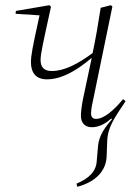

<svg xmlns="http://www.w3.org/2000/svg" viewBox="-20 -477 533 738"><path d="M160 -172C221 -172 281 -211 333 -255C332 -254 332 -253 332 -252L299 -96C294 -71 291 -47 291 -32C291 -6 305 12 333 12C360 12 385 -1 408 -22L410 -18C369 28 358 58 356 94L352 140C350 183 321 209 274 229L277 241C345 223 389 182 390 121L392 68C393 12 421 -25 462 -87L463 -88L453 -96C417 -52 379 -20 349 -20C337 -20 330 -27 330 -41C330 -59 335 -79 339 -98L412 -452L406 -457L367 -447C357 -382 348 -330 336 -273C279 -231 227 -204 179 -204C150 -204 136 -218 136 -246C136 -270 144 -305 176 -451L170 -457L41 -435L40 -424L132 -418C104 -291 99 -264 99 -237C99 -197 119 -172 160 -172Z"/></svg>

Font: Source Serif 4 Display Light
Style: Italic
Weight: 300
Italic angle: -12°
Designer: Frank Grießhammer
Foundry: Adobe Systems Incorporated
Version: Version 4.004;hotconv 1.0.117;makeotfexe 2.5.65602